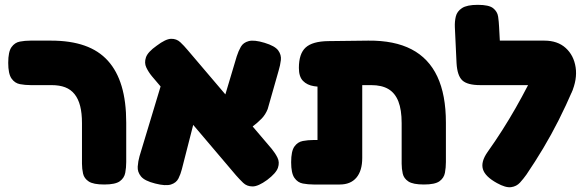

<svg xmlns="http://www.w3.org/2000/svg" viewBox="-20 -754 2411 794"><path d="M411 9Q366 9 347 -3.5Q328 -16 323.5 -36Q319 -56 319 -77V-245Q319 -286 311.5 -315.5Q304 -345 288.5 -364.5Q273 -384 249.5 -393Q226 -402 193 -402H107Q84 -402 62.5 -406Q41 -410 27.5 -429.5Q14 -449 14 -494Q14 -540 27.5 -559Q41 -578 62 -582Q83 -586 106 -586H191Q271 -586 329.5 -565.5Q388 -545 426 -503Q464 -461 483 -397.5Q502 -334 502 -247V-84Q502 -61 498 -39.5Q494 -18 475.5 -4.5Q457 9 411 9Z M1085 -10Q1048 17 1024.5 17Q1001 17 985.5 2Q970 -13 956 -29L608 -439Q594 -456 585 -475Q576 -494 583.5 -516.5Q591 -539 628 -565Q665 -593 687.5 -593.5Q710 -594 725.5 -579.5Q741 -565 756 -547L1104 -138Q1118 -121 1127.5 -102Q1137 -83 1129.5 -60.5Q1122 -38 1085 -10ZM622 5Q578 -6 563 -24.5Q548 -43 549.5 -65Q551 -87 557 -108L653 -426L807 -347L732 -54Q727 -34 718 -16Q709 2 687 9Q665 16 622 5ZM962 -179 887 -280 959 -521Q966 -543 976 -560.5Q986 -578 1008.5 -584Q1031 -590 1074 -577Q1117 -564 1130.5 -545.5Q1144 -527 1141.5 -505.5Q1139 -484 1132 -461L1087 -303Q1078 -280 1061.5 -263Q1045 -246 1020.5 -227.5Q996 -209 962 -179Z M1277 9Q1254 9 1232.5 5Q1211 1 1197.5 -18.5Q1184 -38 1184 -83Q1184 -129 1197.5 -148Q1211 -167 1232.5 -171Q1254 -175 1276 -175H1293V-466L1417 -406Q1380 -400 1344 -396.5Q1308 -393 1279 -397.5Q1250 -402 1233 -419.5Q1216 -437 1216 -473Q1216 -532 1244 -557.5Q1272 -583 1337 -584L1503 -586Q1611 -587 1682 -550Q1753 -513 1788.5 -437.5Q1824 -362 1824 -247V-84Q1824 -61 1820 -39.5Q1816 -18 1797.5 -4.5Q1779 9 1733 9Q1688 9 1669 -3.5Q1650 -16 1645.5 -36Q1641 -56 1641 -77V-245Q1641 -300 1627.5 -334.5Q1614 -369 1586.5 -385.5Q1559 -402 1515 -402H1478V-101Q1478 -48 1454 -19.5Q1430 9 1385 9Z M2035 3Q1986 -24 1977 -54.5Q1968 -85 1996 -125Q2028 -170 2057 -215.5Q2086 -261 2112.5 -307.5Q2139 -354 2163.5 -401.5Q2188 -449 2210 -497L2349 -383Q2321 -318 2290.5 -257.5Q2260 -197 2226.5 -141Q2193 -85 2157 -32Q2145 -15 2130.5 1Q2116 17 2093.5 20Q2071 23 2035 3ZM2343 -369 2224 -402H1966Q1913 -402 1892 -421.5Q1871 -441 1868 -493L1861 -642Q1860 -665 1865 -686Q1870 -707 1890.5 -720.5Q1911 -734 1956 -734Q2002 -734 2019.5 -720Q2037 -706 2040 -685Q2043 -664 2044 -642L2047 -586H2231Q2286 -586 2319.5 -555.5Q2353 -525 2360.5 -475.5Q2368 -426 2343 -369Z"/></svg>

Font: Fredoka Light
Style: Regular
Weight: 300
Designer: Ben Nathan
Foundry: Milena B. Brandão, Ben Nathan
Version: Version 2.001